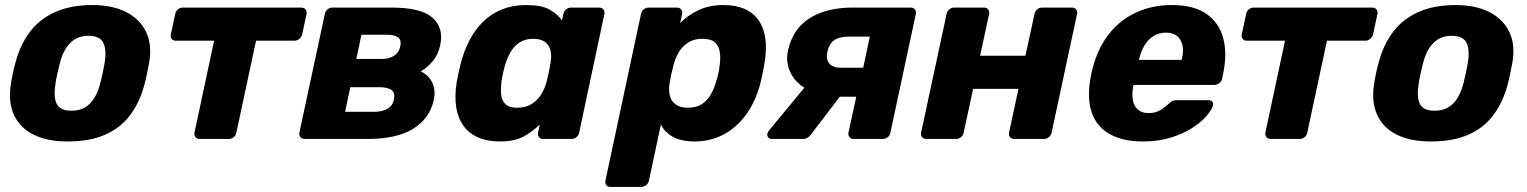

<svg xmlns="http://www.w3.org/2000/svg" viewBox="-20 -550 6045 760"><path d="M247.4 10Q167.1 10 113.1 -16.9Q59.1 -43.8 35.6 -94.5Q12 -145.3 22.8 -214.9Q25.4 -234.9 30.8 -260.3Q36.1 -285.8 42 -305.1Q61.1 -375.7 100 -426Q138.9 -476.2 200.2 -503.1Q261.5 -530 345.4 -530Q423.6 -530 477.7 -503.1Q531.9 -476.2 557.1 -426Q582.4 -375.7 571 -305.1Q567.4 -285.8 562.2 -260.3Q557 -234.9 551.7 -214.9Q533.2 -145.3 495.3 -94.5Q457.4 -43.8 396.4 -16.9Q335.4 10 247.4 10ZM262.4 -111.7Q307.1 -111.7 334.9 -138.9Q362.6 -166.1 376.8 -219.9Q380.8 -234.9 386.2 -260Q391.6 -285.1 394 -300.1Q402.8 -353 388.9 -380.6Q375.1 -408.3 330.4 -408.3Q286.6 -408.3 258.6 -380.6Q230.5 -353 217 -300.1Q213 -285.1 207.4 -260Q201.7 -234.9 199.7 -219.9Q191 -166.1 204.4 -138.9Q217.9 -111.7 262.4 -111.7Z M770.3 0Q759.6 0 753.9 -7.2Q748.1 -14.5 749.8 -25.1L827.5 -388.9H675.8Q665.1 -388.9 659.7 -396.1Q654.3 -403.4 656.3 -414L673.6 -494.9Q675.6 -505.5 684.2 -512.8Q692.7 -520 703.4 -520H1172.9Q1183.5 -520 1189.4 -512.8Q1195.4 -505.5 1193.4 -494.9L1176 -414Q1174 -403.4 1164.9 -396.1Q1155.9 -388.9 1145.2 -388.9H993.5L915.7 -25.1Q914.1 -14.5 905.4 -7.2Q896.6 0 886 0Z M1185.6 0Q1175 0 1169.3 -7.2Q1163.5 -14.5 1165.1 -25.1L1265.9 -494.9Q1267.9 -505.5 1276.4 -512.8Q1285 -520 1295.6 -520H1530.1Q1646.5 -520 1691.9 -479.9Q1737.4 -439.8 1722.5 -371.5Q1714.7 -334.6 1694.4 -309.5Q1674 -284.4 1645.7 -267.4Q1667.9 -256.5 1680.9 -239.6Q1693.9 -222.7 1698.2 -201.2Q1702.5 -179.6 1696.9 -153.7Q1681.2 -82.1 1616.6 -41.1Q1552 0 1434.5 0ZM1346 -107.4H1460.4Q1491.2 -107.4 1512.4 -118.7Q1533.6 -130.1 1539.3 -155.6Q1544.9 -182.3 1529.9 -193.6Q1515 -204.9 1481.1 -204.9H1366.7ZM1390.4 -316.6H1489.6Q1520 -316.6 1539.6 -329.1Q1559.1 -341.6 1564.6 -367.1Q1569.9 -393 1554.6 -402.8Q1539.4 -412.6 1510 -412.6H1410.7Z M1958.1 10Q1909.5 10 1873.2 -5.7Q1836.9 -21.4 1814.8 -51.7Q1792.8 -82 1785.8 -125.6Q1778.9 -169.3 1787.8 -225.1Q1791.6 -245.1 1794.9 -260.6Q1798.3 -276.1 1802.9 -295.5Q1816.4 -348.9 1839.1 -392Q1861.9 -435.1 1894.1 -465.9Q1926.2 -496.7 1968.4 -513.4Q2010.5 -530 2062.4 -530Q2122.8 -530 2154.5 -512.6Q2186.3 -495.2 2204.5 -469.1L2210.1 -494.9Q2212.1 -505.5 2220.7 -512.8Q2229.3 -520 2239.9 -520H2351.9Q2362.5 -520 2368.4 -512.8Q2374.4 -505.5 2372.4 -494.9L2272.6 -25.1Q2270.6 -14.5 2262.1 -7.2Q2253.5 0 2242.9 0H2130.3Q2119.6 0 2113.7 -7.2Q2107.8 -14.5 2109.8 -25.1L2116.6 -57.1Q2086.3 -27.5 2050.8 -8.8Q2015.4 10 1958.1 10ZM2027.5 -123.6Q2060.7 -123.6 2084 -138.1Q2107.3 -152.6 2121.9 -175.9Q2136.5 -199.2 2143.4 -225.9Q2148.6 -245.9 2152.4 -263.9Q2156.1 -282 2159.1 -301.4Q2164 -326.4 2159.5 -347.9Q2155 -369.4 2138.6 -382.9Q2122.1 -396.4 2090.5 -396.4Q2059 -396.4 2037.1 -382.3Q2015.1 -368.1 2001.4 -344.3Q1987.6 -320.4 1978.6 -291.1Q1974.6 -276.1 1971 -260Q1967.4 -243.9 1965.4 -228.9Q1961.5 -199.6 1963.7 -175.7Q1966 -151.9 1981 -137.7Q1996 -123.6 2027.5 -123.6Z M2396 190Q2385.4 190 2379.9 182.8Q2374.5 175.5 2376.5 164.9L2517.3 -494.9Q2519.3 -505.5 2527.8 -512.8Q2536.4 -520 2547 -520H2659.6Q2670.2 -520 2676.2 -512.8Q2682.1 -505.5 2680.1 -494.9L2672 -458.5Q2702.1 -489.4 2744.8 -509.7Q2787.5 -530 2843.2 -530Q2892.9 -530 2927.7 -514.5Q2962.6 -499 2983.2 -469.1Q3003.9 -439.1 3009.7 -395.9Q3015.5 -352.6 3005.6 -296.7Q3002.4 -277.4 2998.7 -260Q2995 -242.6 2990.4 -222.6Q2972.6 -152.1 2935.7 -99.8Q2898.9 -47.5 2846.3 -18.8Q2793.7 10 2728.2 10Q2678.7 10 2645.6 -7.4Q2612.4 -24.8 2596 -57.1L2548.7 164.9Q2546.7 175.5 2537.7 182.8Q2528.6 190 2518 190ZM2702.4 -123.6Q2736.4 -123.6 2758.1 -137.7Q2779.8 -151.9 2793.4 -175.7Q2807.1 -199.6 2815.4 -228.9Q2820 -243.9 2823.6 -260Q2827.3 -276.1 2828.6 -291.1Q2832.9 -320.4 2829.2 -344.3Q2825.5 -368.1 2809.7 -382.3Q2793.9 -396.4 2759.9 -396.4Q2727.2 -396.4 2704.4 -381.9Q2681.5 -367.4 2667.4 -344.1Q2653.4 -320.8 2646.5 -294.1Q2641.2 -274.8 2637.3 -256.7Q2633.4 -238.6 2630.1 -218.6Q2626.2 -193.6 2631.3 -172.1Q2636.4 -150.6 2653.7 -137.1Q2671.1 -123.6 2702.4 -123.6Z M3359 0Q3348.4 0 3342.6 -7.2Q3336.9 -14.5 3338.5 -25.1L3369.3 -167.1H3285.6L3286.6 -172.1Q3218.9 -172.1 3173.2 -197.3Q3127.5 -222.5 3108.3 -263.8Q3089.1 -305 3099.6 -351.6Q3118.9 -437.1 3185.8 -478.6Q3252.6 -520 3354.5 -520H3584.7Q3595.4 -520 3601.3 -512.8Q3607.2 -505.5 3605.2 -494.9L3504.5 -25.1Q3502.9 -14.5 3494.1 -7.2Q3485.4 0 3474.7 0ZM3034.5 0Q3025.3 0 3020.8 -6Q3016.3 -12 3017.3 -20Q3018.3 -22.8 3019.8 -26.5Q3021.4 -30.3 3024.9 -34.4L3169.6 -209.8L3317.6 -184.8L3188 -15Q3183.2 -8.8 3176.2 -4.4Q3169.1 0 3161.1 0ZM3309.7 -282H3396.9L3423.1 -405.1H3339.7Q3303.2 -405.1 3282.8 -391.3Q3262.4 -377.4 3255 -345.4Q3248.7 -317.1 3261.9 -299.6Q3275.1 -282 3309.7 -282Z M3646.6 0Q3636 0 3630.1 -7.2Q3624.1 -14.5 3626.1 -25.1L3726.9 -494.9Q3728.9 -505.5 3737.4 -512.8Q3746 -520 3756.6 -520H3874.9Q3885.5 -520 3891.4 -512.8Q3897.4 -505.5 3895.4 -494.9L3859.5 -329.4H4039L4074.9 -494.9Q4076.9 -505.5 4085.4 -512.8Q4094 -520 4104.6 -520H4222.9Q4233.5 -520 4239.4 -512.8Q4245.4 -505.5 4243.4 -494.9L4142.6 -25.1Q4140.6 -14.5 4132.1 -7.2Q4123.5 0 4112.9 0H3994.6Q3984 0 3978.1 -7.2Q3972.1 -14.5 3974.1 -25.1L4011.4 -198.3H3831.9L3794.6 -25.1Q3792.6 -14.5 3784.1 -7.2Q3775.5 0 3764.9 0Z M4504 10Q4425.6 10 4373.5 -18.7Q4321.4 -47.4 4301.6 -104.1Q4281.9 -160.7 4297.1 -244.4Q4298.5 -251.2 4300.6 -261.9Q4302.6 -272.5 4304.8 -278.8Q4324.8 -358 4368.7 -414.4Q4412.6 -470.8 4476.7 -500.4Q4540.9 -530 4618.4 -530Q4705.9 -530 4755.7 -494.9Q4805.5 -459.9 4821.7 -399.7Q4837.9 -339.5 4822.5 -263.3L4817.6 -238.9Q4815.6 -228.3 4806.4 -221Q4797.1 -213.8 4786.5 -213.8H4466.7Q4466.7 -213.1 4466.2 -211Q4465.7 -208.9 4465.4 -206.9Q4460.2 -177.5 4464.3 -153.9Q4468.4 -130.2 4484.1 -116.3Q4499.9 -102.4 4526.6 -102.4Q4546.5 -102.4 4561.4 -108.5Q4576.4 -114.6 4587 -123.2Q4597.6 -131.9 4604.6 -138Q4616 -148.5 4622.1 -151Q4628.3 -153.5 4639.9 -153.5H4764Q4773.6 -153.5 4778.6 -147.7Q4783.6 -141.9 4781 -132.2Q4776.4 -115.1 4755.7 -90.9Q4735 -66.6 4699.1 -43.5Q4663.2 -20.4 4614 -5.2Q4564.7 10 4504 10ZM4488.1 -312.9H4657.4L4657.8 -315Q4665.8 -347.5 4660.4 -371.3Q4655 -395 4638.5 -407.9Q4622 -420.8 4595.1 -420.8Q4568.2 -420.8 4546.9 -407.9Q4525.5 -395 4511 -371.3Q4496.5 -347.5 4488.5 -315Z M5009.3 0Q4998.6 0 4992.9 -7.2Q4987.1 -14.5 4988.8 -25.1L5066.5 -388.9H4914.8Q4904.1 -388.9 4898.7 -396.1Q4893.3 -403.4 4895.3 -414L4912.6 -494.9Q4914.6 -505.5 4923.2 -512.8Q4931.7 -520 4942.4 -520H5411.9Q5422.5 -520 5428.4 -512.8Q5434.4 -505.5 5432.4 -494.9L5415 -414Q5413 -403.4 5403.9 -396.1Q5394.9 -388.9 5384.2 -388.9H5232.5L5154.7 -25.1Q5153.1 -14.5 5144.4 -7.2Q5135.6 0 5125 0Z M5643.4 10Q5563.1 10 5509.1 -16.9Q5455.1 -43.8 5431.6 -94.5Q5408 -145.3 5418.8 -214.9Q5421.4 -234.9 5426.8 -260.3Q5432.1 -285.8 5438 -305.1Q5457.1 -375.7 5496 -426Q5534.9 -476.2 5596.2 -503.1Q5657.5 -530 5741.4 -530Q5819.6 -530 5873.7 -503.1Q5927.9 -476.2 5953.1 -426Q5978.4 -375.7 5967 -305.1Q5963.4 -285.8 5958.2 -260.3Q5953 -234.9 5947.7 -214.9Q5929.2 -145.3 5891.3 -94.5Q5853.4 -43.8 5792.4 -16.9Q5731.4 10 5643.4 10ZM5658.4 -111.7Q5703.1 -111.7 5730.9 -138.9Q5758.6 -166.1 5772.8 -219.9Q5776.8 -234.9 5782.2 -260Q5787.6 -285.1 5790 -300.1Q5798.8 -353 5784.9 -380.6Q5771.1 -408.3 5726.4 -408.3Q5682.6 -408.3 5654.6 -380.6Q5626.5 -353 5613 -300.1Q5609 -285.1 5603.4 -260Q5597.7 -234.9 5595.7 -219.9Q5587 -166.1 5600.4 -138.9Q5613.9 -111.7 5658.4 -111.7Z"/></svg>

Font: Rubik Light
Style: Italic
Weight: 300
Italic angle: -12°
Designer: Hubert and Fischer
Foundry: Hubert and Fischer
Version: Version 2.300;gftools[0.9.30]